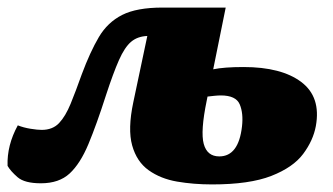

<svg xmlns="http://www.w3.org/2000/svg" viewBox="-27 -478 880 507"><path d="M533 9Q484 9 440.5 1.5Q397 -6 365.5 -28.5Q334 -51 322 -94Q310 -137 325 -208L362 -383Q336 -382 319 -367.5Q302 -353 287 -319Q272 -285 253 -227Q228 -149 206.5 -97.5Q185 -46 157 -20Q129 6 81 6Q38 6 19.5 -10Q1 -26 -7 -40Q-9 -94 20 -147Q35 -141 53.5 -138Q72 -135 83 -135Q112 -135 129 -153Q146 -171 159.5 -204Q173 -237 189 -282Q211 -341 234 -380Q257 -419 295.5 -438.5Q334 -458 402 -458H569L536 -295Q565 -301 616 -301Q716 -301 768.5 -261.5Q821 -222 807 -145Q800 -107 773.5 -71.5Q747 -36 689.5 -13.5Q632 9 533 9ZM519 -213Q502 -131 511 -98Q520 -65 552 -65Q603 -65 612 -144Q616 -179 606 -202.5Q596 -226 556 -226Q549 -226 539 -225Q529 -224 521 -223Z"/></svg>

Font: Vollkorn Black
Style: Italic
Weight: 900
Italic angle: -11°
Designer: Friedrich Althausen
Foundry: Friedrich Althausen
Version: Version 5.000; ttfautohint (v1.8.3)